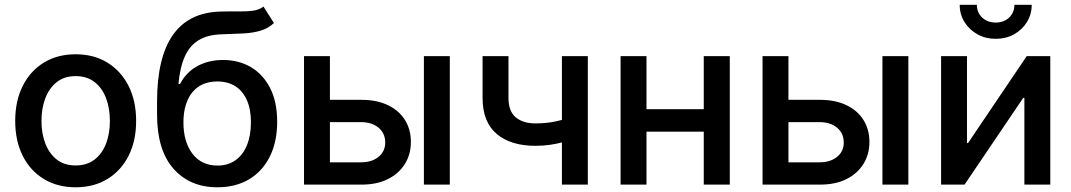

<svg xmlns="http://www.w3.org/2000/svg" viewBox="-20 -776 4503 807"><path d="M297.9 11.2Q221.2 11.2 164.1 -23.7Q106.9 -58.6 75.4 -121.3Q43.9 -184.1 43.9 -267.6Q43.9 -351.6 75.4 -414.6Q106.9 -477.5 164.1 -512.7Q221.2 -547.9 297.9 -547.9Q374.5 -547.9 431.6 -512.7Q488.8 -477.5 520.5 -414.6Q552.2 -351.6 552.2 -267.6Q552.2 -184.1 520.5 -121.3Q488.8 -58.6 431.6 -23.7Q374.5 11.2 297.9 11.2ZM297.9 -80.6Q345.7 -80.6 377.9 -105.7Q410.2 -130.9 426 -173.1Q441.9 -215.3 441.9 -267.6Q441.9 -320.3 426 -362.8Q410.2 -405.3 377.9 -430.7Q345.7 -456.1 297.9 -456.1Q250 -456.1 218.3 -430.7Q186.5 -405.3 170.4 -362.8Q154.3 -320.3 154.3 -267.6Q154.3 -215.3 170.4 -173.1Q186.5 -130.9 218.3 -105.7Q250 -80.6 297.9 -80.6Z M1087.4 -748.5 1131.3 -679.2Q1107.4 -656.7 1075.7 -647.2Q1043.9 -637.7 1003.9 -635.5Q963.9 -633.3 912.6 -631.8Q854 -630.4 815.9 -607.7Q777.8 -585 757.1 -539.1Q736.3 -493.2 730 -422.9H736.8Q762.7 -473.1 810.1 -498.5Q857.4 -523.9 917 -523.9Q983.4 -523.9 1034.7 -493.7Q1085.9 -463.4 1115.5 -405.5Q1145 -347.7 1145 -264.2Q1145 -179.7 1114 -117.7Q1083 -55.7 1026.6 -22.2Q970.2 11.2 893.6 11.2Q778.3 11.2 709.2 -66.9Q640.1 -145 640.1 -295.4V-347.7Q640.1 -535.2 707.3 -629.9Q774.4 -724.6 908.7 -727.5Q951.2 -728.5 985.1 -728Q1019 -727.5 1044.7 -731.2Q1070.3 -734.9 1087.4 -748.5ZM894.5 -80.1Q938 -80.1 969.5 -102.3Q1001 -124.5 1017.8 -165.5Q1034.7 -206.5 1034.7 -262.2Q1034.7 -316.9 1017.6 -355.2Q1000.5 -393.6 969 -413.6Q937.5 -433.6 892.6 -433.6Q860.4 -433.6 834 -422.4Q807.6 -411.1 789.3 -389.2Q771 -367.2 761 -335.2Q751 -303.2 751 -262.2Q751 -179.2 789.1 -129.6Q827.1 -80.1 894.5 -80.1Z M1339.4 -356.4H1498.5Q1564.5 -356.4 1611.1 -333.7Q1657.7 -311 1682.4 -271.2Q1707 -231.4 1707 -179.2Q1707 -127.9 1682.1 -87.4Q1657.2 -46.9 1610.8 -23.4Q1564.5 0 1498.5 0H1257.8V-540H1366.7V-93.8H1497.6Q1543 -93.8 1571 -116.7Q1599.1 -139.6 1599.1 -176.8Q1599.1 -215.8 1571 -239.3Q1543 -262.7 1497.6 -262.7H1339.4ZM1761.7 0V-540H1870.6V0Z M2230.5 -163.1Q2126.5 -163.1 2067.4 -213.4Q2008.3 -263.7 2008.3 -364.7V-540H2117.2V-365.2Q2117.2 -308.1 2147.9 -282.7Q2178.7 -257.3 2230.5 -257.3Q2277.8 -257.3 2318.6 -266.4Q2359.4 -275.4 2401.9 -290.5V-196.3Q2377.4 -187 2350.1 -179.4Q2322.8 -171.9 2293 -167.5Q2263.2 -163.1 2230.5 -163.1ZM2341.8 0V-540H2450.7V0Z M2965.8 -316.9V-222.7H2668.9V-316.9ZM2697.3 -540V0H2588.4V-540ZM3047.4 -540V0H2938V-540Z M3266.6 -356.4H3425.8Q3491.7 -356.4 3538.3 -333.7Q3585 -311 3609.6 -271.2Q3634.3 -231.4 3634.3 -179.2Q3634.3 -127.9 3609.4 -87.4Q3584.5 -46.9 3538.1 -23.4Q3491.7 0 3425.8 0H3185.1V-540H3293.9V-93.8H3424.8Q3470.2 -93.8 3498.3 -116.7Q3526.4 -139.6 3526.4 -176.8Q3526.4 -215.8 3498.3 -239.3Q3470.2 -262.7 3424.8 -262.7H3266.6ZM3689 0V-540H3797.9V0Z M4394.5 0H4285.6V-364.7H4280.8L4034.2 0H3935.5V-540H4044.4V-174.8H4048.8L4295.4 -540H4394.5ZM4165 -612.8Q4122.6 -612.8 4088.4 -631.8Q4054.2 -650.9 4033.9 -683.3Q4013.7 -715.8 4013.7 -755.9H4085.9Q4085.9 -723.1 4108.4 -702.1Q4130.9 -681.2 4165 -681.2Q4199.2 -681.2 4221.4 -702.1Q4243.7 -723.1 4243.7 -755.9H4316.4Q4316.4 -715.8 4296.4 -683.3Q4276.4 -650.9 4242.2 -631.8Q4208 -612.8 4165 -612.8Z"/></svg>

Font: V-Inter
Style: Medium-500
Weight: 500
Designer: Rasmus Andersson
Foundry: rsms
Version: Version 4.000;git-4146feb